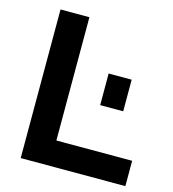

<svg xmlns="http://www.w3.org/2000/svg" viewBox="-106 -798 797 886"><g transform="rotate(15 292.0 -355.0)"><path d="M574 -121H212V-710H74V0H574ZM475 -482H365V-331H475Z"/></g></svg>

Font: RT Raleway Bold
Style: Regular
Weight: 400
Designer: Matt McInerney, Pablo Impallari, Rodrigo Fuenzalida — Edited by Milan Moffatt in April 2016
Foundry: Matt McInerney, Pablo Impallari, Rodrigo Fuenzalida — Edited by Milan Moffatt in April 2016
Version: Version 3.001